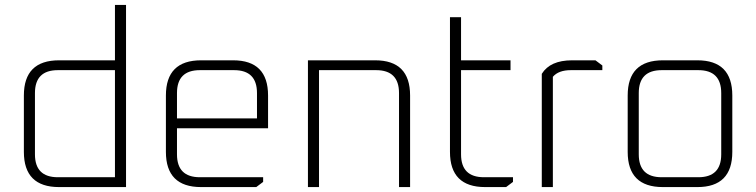

<svg xmlns="http://www.w3.org/2000/svg" viewBox="-20 -760 3072 780"><path d="M77 -143V-372Q77 -515 220 -515H447V-740H492V0H220Q77 0 77 -143ZM122 -133Q122 -40 215 -40H447V-475H215Q122 -475 122 -382Z M654 -143V-372Q654 -515 797 -515H927Q1069 -515 1069 -372V-239H699V-133Q699 -40 792 -40H1049V-21L1021 0H797Q654 0 654 -143ZM699 -279H1024V-382Q1024 -475 931 -475H792Q699 -475 699 -382Z M1231 0V-515H1504Q1646 -515 1646 -372V0H1601V-382Q1601 -475 1508 -475H1276V0Z M1808 -143V-690H1853V-515H2054V-475H1853V-133Q1853 -40 1946 -40H2064V-21L2036 0H1951Q1808 0 1808 -143Z M2181 0V-460Q2215 -515 2304 -515H2399L2427 -494V-475H2299Q2249 -475 2226 -448V0Z M2530 -143V-372Q2530 -515 2673 -515H2813Q2955 -515 2955 -372V-143Q2955 0 2813 0H2673Q2530 0 2530 -143ZM2575 -133Q2575 -40 2668 -40H2817Q2910 -40 2910 -133V-382Q2910 -475 2817 -475H2668Q2575 -475 2575 -382Z"/></svg>

Font: Oxanium ExtraLight
Style: Regular
Weight: 200
Designer: Severin Meyer
Version: Version 2.000